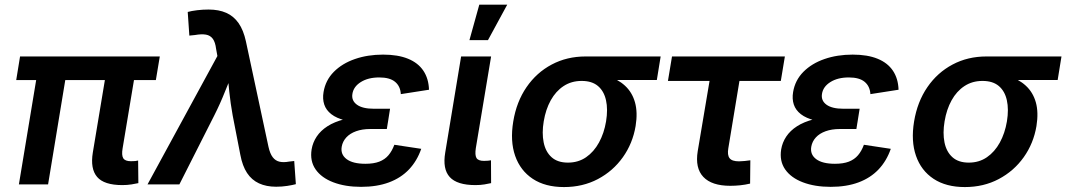

<svg xmlns="http://www.w3.org/2000/svg" viewBox="-20 -777 4493 809"><path d="M495.6 2.9Q418.5 2.9 389.2 -31.5Q359.9 -65.9 371.1 -134.3L433.6 -509.8H556.2L496.6 -151.9Q491.7 -123 499.3 -110.4Q506.8 -97.7 531.7 -97.7Q542.5 -97.7 549.6 -98.4Q556.6 -99.1 562 -100.6L563 -5.4Q552.2 -2.9 534.2 0Q516.1 2.9 495.6 2.9ZM59.6 0 144 -509.8H266.6L182.6 0ZM48.3 -439.5 64.5 -539.1H653.3L636.7 -439.5Z M601.6 0 896 -541 890.6 -570.8Q887.2 -599.1 876.7 -613.5Q866.2 -627.9 847.7 -631.1Q829.1 -634.3 801.3 -629.4L777.8 -627L771 -726.6Q786.6 -731 810.3 -733.9Q834 -736.8 858.9 -736.8Q901.9 -736.8 933.3 -722.9Q964.8 -709 985.4 -679.4Q1005.9 -649.9 1016.1 -603L1111.3 -158.2Q1117.7 -129.4 1129.2 -114.5Q1140.6 -99.6 1157.7 -95.7Q1174.8 -91.8 1198.2 -96.2L1219.7 -98.6L1226.6 -1Q1212.4 2.9 1190.2 6.3Q1168 9.8 1143.6 9.8Q1102.1 9.8 1071.3 -4.4Q1040.5 -18.6 1021 -48.1Q1001.5 -77.6 992.7 -124.5L960.4 -290.5Q951.2 -341.3 946 -391.4Q940.9 -441.4 936 -493.7H969.7Q947.8 -441.4 928 -391.1Q908.2 -340.8 882.8 -290.5L735.8 0Z M1501.5 10.3Q1434.6 10.3 1384.5 -8.8Q1334.5 -27.8 1309.8 -63.2Q1285.2 -98.6 1293 -147.5Q1297.9 -176.8 1314.5 -201.7Q1331.1 -226.6 1359.9 -245.1Q1388.7 -263.7 1430.9 -274.4Q1473.1 -285.2 1529.3 -285.2H1618.2L1609.9 -233.4H1540Q1506.3 -233.4 1480.5 -224.1Q1454.6 -214.8 1439.2 -198Q1423.8 -181.2 1419.9 -159.2Q1414.1 -126.5 1440.2 -106.7Q1466.3 -86.9 1519.5 -86.9Q1554.7 -86.9 1578.1 -95.9Q1601.6 -105 1616.7 -122.8Q1631.8 -140.6 1641.6 -167L1754.9 -149.9Q1737.3 -99.1 1703.4 -63.2Q1669.4 -27.3 1618.9 -8.5Q1568.4 10.3 1501.5 10.3ZM1526.9 -260.3Q1472.7 -260.3 1435.3 -269.5Q1397.9 -278.8 1376 -295.9Q1354 -313 1346.2 -336.7Q1338.4 -360.4 1343.3 -389.2Q1351.6 -439 1386.7 -474.4Q1421.9 -509.8 1475.6 -528.3Q1529.3 -546.9 1594.2 -546.9Q1656.7 -546.9 1699.2 -529.5Q1741.7 -512.2 1763.9 -479Q1786.1 -445.8 1787.6 -398.9L1668.9 -380.4Q1667 -413.6 1644.8 -432.1Q1622.6 -450.7 1578.1 -450.7Q1531.2 -450.7 1500.2 -431.2Q1469.2 -411.6 1464.8 -380.9Q1460.4 -353 1483.9 -335.9Q1507.3 -318.8 1555.2 -318.8H1623.5L1614.3 -260.3Z M1983.4 2.9Q1905.8 2.9 1875 -31Q1844.2 -64.9 1856 -134.3L1922.9 -539.1H2049.3L1984.9 -152.8Q1980.5 -124 1987.5 -111.6Q1994.6 -99.1 2019.5 -99.1Q2030.3 -99.1 2036.9 -99.9Q2043.5 -100.6 2048.8 -101.6L2049.3 -5.4Q2038.6 -2.9 2021.5 0Q2004.4 2.9 1983.4 2.9ZM1958 -607.9 1999.5 -757.3H2117.2L2036.1 -607.9Z M2356.4 11.2Q2277.3 11.2 2224.9 -23.4Q2172.4 -58.1 2150.6 -120.4Q2128.9 -182.6 2142.6 -265.1Q2156.2 -348.1 2198.5 -409.7Q2240.7 -471.2 2304.7 -505.1Q2368.7 -539.1 2447.3 -539.1H2763.7L2747.6 -439.9H2516.1L2430.7 -436Q2387.7 -436 2354.7 -414.3Q2321.8 -392.6 2300.5 -354.2Q2279.3 -315.9 2271 -265.6Q2262.7 -216.3 2270.8 -176.8Q2278.8 -137.2 2304.2 -114.5Q2329.6 -91.8 2373 -91.8Q2416.5 -91.8 2449.5 -114.5Q2482.4 -137.2 2503.9 -176.5Q2525.4 -215.8 2533.7 -265.6Q2542 -316.4 2533.4 -354.7Q2524.9 -393.1 2499.5 -414.6Q2474.1 -436 2431.2 -436L2436.5 -471.2Q2492.7 -471.2 2537.8 -457.5Q2583 -443.8 2613.3 -416Q2643.6 -388.2 2655.5 -345.9Q2667.5 -303.7 2658.2 -246.1Q2646 -172.9 2604.5 -114.5Q2563 -56.2 2499.3 -22.5Q2435.5 11.2 2356.4 11.2Z M3057.1 5.9Q2979 5.9 2943.6 -31.5Q2908.2 -68.8 2919.9 -140.1L2969.7 -436H2794.4L2811.5 -539.1H3287.1L3270 -436H3095.7L3048.8 -152.3Q3043.9 -124 3054 -110.6Q3064 -97.2 3093.8 -97.2Q3103 -97.2 3117.4 -98.6Q3131.8 -100.1 3141.6 -101.6L3140.6 -3.4Q3120.1 1.5 3098.9 3.7Q3077.6 5.9 3057.1 5.9Z M3480 10.3Q3413.1 10.3 3363 -8.8Q3313 -27.8 3288.3 -63.2Q3263.7 -98.6 3271.5 -147.5Q3276.4 -176.8 3293 -201.7Q3309.6 -226.6 3338.4 -245.1Q3367.2 -263.7 3409.4 -274.4Q3451.7 -285.2 3507.8 -285.2H3596.7L3588.4 -233.4H3518.6Q3484.9 -233.4 3459 -224.1Q3433.1 -214.8 3417.7 -198Q3402.3 -181.2 3398.4 -159.2Q3392.6 -126.5 3418.7 -106.7Q3444.8 -86.9 3498 -86.9Q3533.2 -86.9 3556.6 -95.9Q3580.1 -105 3595.2 -122.8Q3610.4 -140.6 3620.1 -167L3733.4 -149.9Q3715.8 -99.1 3681.9 -63.2Q3647.9 -27.3 3597.4 -8.5Q3546.9 10.3 3480 10.3ZM3505.4 -260.3Q3451.2 -260.3 3413.8 -269.5Q3376.5 -278.8 3354.5 -295.9Q3332.5 -313 3324.7 -336.7Q3316.9 -360.4 3321.8 -389.2Q3330.1 -439 3365.2 -474.4Q3400.4 -509.8 3454.1 -528.3Q3507.8 -546.9 3572.8 -546.9Q3635.3 -546.9 3677.7 -529.5Q3720.2 -512.2 3742.4 -479Q3764.6 -445.8 3766.1 -398.9L3647.5 -380.4Q3645.5 -413.6 3623.3 -432.1Q3601.1 -450.7 3556.6 -450.7Q3509.8 -450.7 3478.8 -431.2Q3447.8 -411.6 3443.4 -380.9Q3439 -353 3462.4 -335.9Q3485.8 -318.8 3533.7 -318.8H3602.1L3592.8 -260.3Z M4045.4 11.2Q3966.3 11.2 3913.8 -23.4Q3861.3 -58.1 3839.6 -120.4Q3817.9 -182.6 3831.5 -265.1Q3845.2 -348.1 3887.5 -409.7Q3929.7 -471.2 3993.7 -505.1Q4057.6 -539.1 4136.2 -539.1H4452.6L4436.5 -439.9H4205.1L4119.6 -436Q4076.7 -436 4043.7 -414.3Q4010.7 -392.6 3989.5 -354.2Q3968.3 -315.9 3960 -265.6Q3951.7 -216.3 3959.7 -176.8Q3967.8 -137.2 3993.2 -114.5Q4018.6 -91.8 4062 -91.8Q4105.5 -91.8 4138.4 -114.5Q4171.4 -137.2 4192.9 -176.5Q4214.4 -215.8 4222.7 -265.6Q4231 -316.4 4222.4 -354.7Q4213.9 -393.1 4188.5 -414.6Q4163.1 -436 4120.1 -436L4125.5 -471.2Q4181.6 -471.2 4226.8 -457.5Q4272 -443.8 4302.2 -416Q4332.5 -388.2 4344.5 -345.9Q4356.4 -303.7 4347.2 -246.1Q4335 -172.9 4293.5 -114.5Q4252 -56.2 4188.2 -22.5Q4124.5 11.2 4045.4 11.2Z"/></svg>

Font: Inter 18pt SemiBold
Style: Italic
Weight: 600
Italic angle: -9.3988°
Designer: Rasmus Andersson
Foundry: rsms
Version: Version 4.001;git-66647c0bb